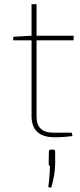

<svg xmlns="http://www.w3.org/2000/svg" viewBox="-20 -651 381 919"><path d="M155 -95Q154 -16 234 -16H323L327 0Q287 6 242 6Q131 6 131 -96V-458H43L44 -475L131 -480V-631H155V-480H333L332 -458H155ZM236 65Q244 65 244 75V135Q243 187 225 248L211 244Q218 198 219 142Q213 142 213 133L214 75Q214 65 225 65Z"/></svg>

Font: Taylor Sans Thin
Style: Regular
Weight: 100
Italic angle: -8°
Designer: Natanael Gama
Version: Version 1.001 September 8, 2015